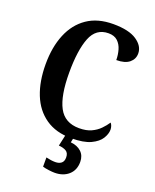

<svg xmlns="http://www.w3.org/2000/svg" viewBox="-173 -821 933 1158"><g transform="rotate(20 293.5 -242.0)"><path d="M345 10Q247 10 180.5 -36Q114 -82 81 -164.5Q48 -247 48 -358Q48 -467 82 -549.5Q116 -632 183 -678Q250 -724 350 -724Q450 -724 500.5 -690Q551 -656 551 -608Q551 -572 523 -549Q495 -526 440 -526Q440 -559 431 -590.5Q422 -622 400.5 -642Q379 -662 342 -662Q262 -662 230.5 -582Q199 -502 199 -358Q199 -210 238 -136.5Q277 -63 369 -63Q415 -63 446.5 -77.5Q478 -92 500 -114.5Q522 -137 537 -160Q543 -154 547 -142.5Q551 -131 551 -119Q551 -92 532.5 -62Q514 -32 469.5 -11Q425 10 345 10ZM322 240Q308 240 284 237Q260 234 245 229V170Q278 178 304 178Q328 178 342.5 166.5Q357 155 357 130Q357 101 338.5 90Q320 79 291 77L310 -9H361L352 34Q395 38 420.5 62Q446 86 446 126Q446 179 411.5 209.5Q377 240 322 240Z"/></g></svg>

Font: Noto Serif Hebrew Condensed
Style: Bold
Weight: 700
Width: 3
Designer: Monotype Design Team
Foundry: Monotype Imaging Inc.
Version: Version 2.004; ttfautohint (v1.8.4.7-5d5b)